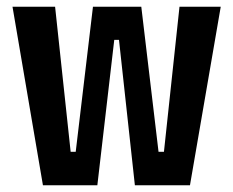

<svg xmlns="http://www.w3.org/2000/svg" viewBox="-20 -548 690 568"><path d="M107 0 17 -528H143L189 -99H204L255 -528H398L449 -99H465L511 -528H633L542 0H379L332 -430H318L268 0Z"/></svg>

Font: Bricolage Grotesque Condensed SemiBold
Style: Regular
Weight: 600
Width: 3
Designer: Mathieu Triay
Foundry: Atelier Triay
Version: Version 1.000;gftools[0.9.30]